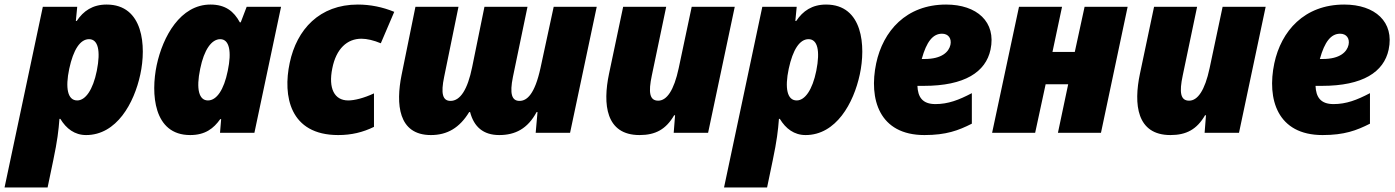

<svg xmlns="http://www.w3.org/2000/svg" viewBox="-69 -583 6123 843"><path d="M-49 240H140L165 120C183 34 188 -9 192 -61H196C222 -18 259 10 309 10C443 10 520 -130 547 -256C574 -380 561 -563 399 -563C338 -563 297 -535 268 -491H264L270 -553H119ZM270 -142C228 -142 217 -196 235 -281C253 -365 283 -411 322 -411C361 -411 374 -362 356 -272C339 -188 306 -142 270 -142Z M766 10C832 10 869 -19 898 -60H902L897 0H1048L1165 -553H1014L988 -485H984C958 -533 921 -563 855 -563C723 -563 646 -423 619 -297C593 -173 604 10 766 10ZM844 -142C805 -142 791 -191 810 -281C827 -365 860 -411 898 -411C938 -411 949 -357 931 -272C914 -188 882 -142 844 -142Z M1416 10C1474 10 1524 -2 1573 -26V-173C1528 -152 1487 -142 1460 -142C1399 -142 1372 -195 1390 -283C1407 -369 1455 -413 1518 -413C1542 -413 1572 -406 1603 -393L1662 -531C1611 -552 1557 -563 1502 -563C1334 -563 1234 -454 1203 -307C1172 -162 1203 10 1416 10Z M1823 10C1895 10 1949 -22 1991 -91H1995C2012 -26 2053 10 2123 10C2193 10 2248 -18 2287 -91H2291L2283 0H2434L2551 -553H2362L2304 -284C2279 -170 2245 -140 2212 -140C2178 -140 2168 -171 2183 -245L2247 -553H2058L2004 -288C1984 -190 1952 -140 1909 -140C1874 -140 1866 -173 1881 -245L1944 -553H1755L1694 -253C1669 -128 1678 10 1823 10Z M2739 10C2809 10 2855 -15 2891 -77H2895L2889 0H3040L3157 -553H2968L2911 -284C2890 -185 2858 -141 2821 -141C2783 -141 2777 -177 2793 -252L2856 -553H2667L2605 -259C2577 -126 2590 10 2739 10Z M3110 240H3299L3324 120C3342 34 3347 -9 3351 -61H3355C3381 -18 3418 10 3468 10C3602 10 3679 -130 3706 -256C3733 -380 3720 -563 3558 -563C3497 -563 3456 -535 3427 -491H3423L3429 -553H3278ZM3429 -142C3387 -142 3376 -196 3394 -281C3412 -365 3442 -411 3481 -411C3520 -411 3533 -362 3515 -272C3498 -188 3465 -142 3429 -142Z M3990 10C4085 10 4139 -10 4198 -40V-174C4141 -144 4094 -126 4038 -126C3980 -126 3961 -158 3959 -206H3987C4167 -206 4259 -267 4280 -365C4306 -487 4220 -563 4085 -563C3909 -563 3808 -446 3778 -305C3745 -148 3791 10 3990 10ZM4067 -435C4095 -435 4110 -414 4104 -386C4097 -355 4066 -324 3991 -324H3978C3999 -400 4027 -435 4067 -435Z M4287 0H4476L4522 -213H4621L4576 0H4765L4882 -553H4693L4650 -355H4552L4594 -553H4405Z M5070 10C5140 10 5186 -15 5222 -77H5226L5220 0H5371L5488 -553H5299L5242 -284C5221 -185 5189 -141 5152 -141C5114 -141 5108 -177 5124 -252L5187 -553H4998L4936 -259C4908 -126 4921 10 5070 10Z M5738 10C5833 10 5887 -10 5946 -40V-174C5889 -144 5842 -126 5786 -126C5728 -126 5709 -158 5707 -206H5735C5915 -206 6007 -267 6028 -365C6054 -487 5968 -563 5833 -563C5657 -563 5556 -446 5526 -305C5493 -148 5539 10 5738 10ZM5815 -435C5843 -435 5858 -414 5852 -386C5845 -355 5814 -324 5739 -324H5726C5747 -400 5775 -435 5815 -435Z"/></svg>

Font: Noto Sans Black
Style: Italic
Weight: 900
Italic angle: -12°
Designer: Monotype Design Team
Foundry: Monotype Imaging Inc.
Version: Version 2.013